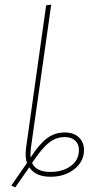

<svg xmlns="http://www.w3.org/2000/svg" viewBox="-20 -756 384 832"><path d="M344 -106Q344 -56 302 -23Q260 10 199 10Q134 10 107 -31L46 56L29 48L97 -50Q91 -68 91 -90Q91 -98 93 -116L180 -733L202 -736L114 -116Q112 -96 112 -89Q112 -79 113 -74Q148 -129 182 -155.5Q216 -182 261 -182Q299 -182 321.5 -161Q344 -140 344 -106ZM322 -106Q322 -132 305.5 -147Q289 -162 260 -162Q223 -162 191.5 -137Q160 -112 119 -50Q136 -11 199 -11Q251 -11 286.5 -36.5Q322 -62 322 -106Z"/></svg>

Font: FiraGO Thin
Style: Italic
Weight: 100
Italic angle: -8°
Designer: bBox Type GmbH
Foundry: bBox Type GmbH
Version: Version 1.001